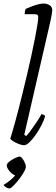

<svg xmlns="http://www.w3.org/2000/svg" viewBox="-35 -820 315 1084"><path d="M100 0Q90 0 72.5 -6.5Q55 -13 40.5 -22Q26 -31 23 -37Q28 -54 35.5 -78.5Q43 -103 51.5 -135Q60 -167 70 -204.5Q80 -242 90 -284Q103 -337 116.5 -393.5Q130 -450 141.5 -503.5Q153 -557 162 -602Q171 -647 176 -679Q181 -711 181 -724Q181 -733 175.5 -736.5Q170 -740 160 -740H104Q104 -746 106 -756Q108 -766 110 -770Q129 -778 147.5 -785Q166 -792 182.5 -796Q199 -800 212 -800Q229 -800 244.5 -791Q260 -782 260 -761Q260 -758 257 -738.5Q254 -719 248 -693L102 -59L113 -52Q122 -61 138 -82.5Q154 -104 171 -129.5Q188 -155 199 -175Q206 -175 212 -172Q218 -169 220 -164Q214 -143 200 -115Q186 -87 168 -61Q150 -35 132 -17.5Q114 0 100 0ZM19 244Q9 244 -1 237.5Q-11 231 -15 224Q-1 216 13.5 205Q28 194 40.5 181.5Q53 169 58 157L54 170Q45 170 33 160.5Q21 151 12 137.5Q3 124 3 113Q3 106 12 97.5Q21 89 33.5 81.5Q46 74 58 69Q70 64 76 64Q83 64 91 74.5Q99 85 105 98.5Q111 112 111 121Q111 131 103 146Q95 161 83 178Q71 195 58 210Q45 225 34.5 234.5Q24 244 19 244Z"/></svg>

Font: Texturina 12pt Thin
Style: Italic
Weight: 250
Italic angle: -11°
Designer: Guillermo Torres Carreño
Foundry: Omnibus-Type
Version: Version 1.002